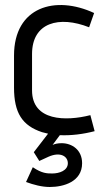

<svg xmlns="http://www.w3.org/2000/svg" viewBox="-20 -530 423 767"><path d="M84 197C114 208 147 217 179 217C234 217 308 196 308 122C308 69 268 42 226 42C211 42 198 45 190 49L219 10C264 12 312 6 358 -6L341 -70C243 -45 108 -46 108 -169V-314C108 -441 217 -468 336 -421L356 -478C201 -550 36 -503 36 -308V-180C36 -79 69 -28 148 -2L172 4L115 78L137 113L174 96C222 75 251 95 251 122C251 152 216 163 189 163C168 163 148 163 111 138Z"/></svg>

Font: Advent Pro
Style: Medium
Weight: 500
Designer: Andreas Kalpakidis
Foundry: Andreas Kalpakidis
Version: Version 2.002 2008